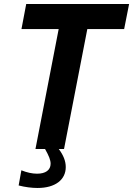

<svg xmlns="http://www.w3.org/2000/svg" viewBox="-20 -749 669 965"><path d="M111.8 -729 87.9 -603H274.9L158.2 0H206.5C226.6 35.6 234.4 56.2 234.4 73.7C234.4 106 209 124 166.5 124C142.1 124 115.2 118.2 87.4 106.9L73.7 183.1C105 191.4 140.1 195.8 168.9 195.8C257.8 195.8 310.5 154.3 310.5 90.8C310.5 60.5 298.8 31.2 275.4 0H301.8L418.9 -603H604L628.9 -729Z"/></svg>

Font: Hack
Style: Bold Oblique
Weight: 700
Italic angle: -12°
Monospace: yes
Designer: Christopher Simpkins
Foundry: Christopher Simpkins
Version: Version 2.010